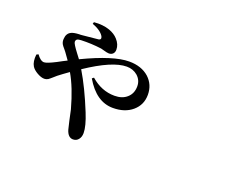

<svg xmlns="http://www.w3.org/2000/svg" viewBox="-119 -1021 1739 1328"><g transform="rotate(20 750.0 -356.5)"><path d="M509.8 49.8Q472.7 49.8 457 -2Q452.1 -18.6 442.4 -63.5Q432.6 -113.3 425.8 -140.6Q384.8 -289.1 331.1 -380.9Q288.1 -350.6 256.8 -326.2Q248 -319.3 233.4 -305.7Q215.8 -290 207 -284.2Q194.3 -276.4 179.7 -276.4Q156.2 -276.4 126.5 -293.5Q96.7 -310.5 84 -331.1Q65.4 -361.3 71.3 -415L85 -421.9Q113.3 -382.8 138.7 -382.8Q159.2 -382.8 221.7 -415Q224.6 -416 225.6 -417Q236.3 -422.9 257.3 -434.1Q278.3 -445.3 289.1 -450.2Q267.6 -481.4 252.9 -501Q249 -505.9 241.2 -515.6Q224.6 -534.2 218.8 -544.9Q210 -562.5 211.9 -582Q213.9 -623 245.1 -637.7Q262.7 -646.5 301.8 -648.4Q308.6 -648.4 311.5 -648.4Q315.4 -648.4 324.2 -649.4Q421.9 -658.2 441.4 -661.1Q460 -665 453.1 -683.6Q446.3 -700.2 423.8 -717.8Q399.4 -736.3 365.2 -748L369.1 -761.7Q434.6 -767.6 484.4 -750Q525.4 -735.4 549.8 -708Q580.1 -674.8 580.1 -635.7Q580.1 -616.2 568.8 -605Q557.6 -593.8 539.1 -593.8Q527.3 -593.8 497.1 -602.5Q484.4 -606.4 478.5 -607.4Q403.3 -617.2 329.1 -614.3Q309.6 -613.3 301.8 -609.4Q291 -603.5 291 -588.9Q291 -575.2 335 -517.6Q351.6 -496.1 359.4 -485.4Q577.1 -589.8 692.4 -589.8Q783.2 -589.8 838.9 -540Q891.6 -491.2 891.6 -417Q891.6 -342.8 836.9 -295.9Q782.2 -249 694.3 -249Q571.3 -249 488.3 -391.6L501 -401.4Q580.1 -332 675.8 -332Q732.4 -332 766.6 -362.3Q802.7 -393.6 802.7 -447.3Q802.7 -492.2 768.6 -522.5Q735.4 -550.8 688.5 -550.8Q584 -550.8 397.5 -425.8Q463.9 -315.4 528.3 -156.2Q564.5 -66.4 564.5 -16.6Q564.5 12.7 549.3 31.2Q534.2 49.8 509.8 49.8Z"/></g></svg>

Font: Bpmf GenRyu Min B
Style: B
Weight: 700
Foundry: But Ko
Version: Version 1.320